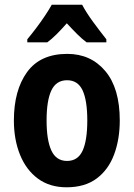

<svg xmlns="http://www.w3.org/2000/svg" viewBox="-20 -786 569 816"><path d="M489 -274Q489 -194 465 -129.5Q441 -65 391 -27.5Q341 10 263 10Q191 10 141 -27Q91 -64 65 -128.5Q39 -193 39 -274Q39 -402 95 -479.5Q151 -557 266 -557Q366 -557 427.5 -484Q489 -411 489 -274ZM178 -274Q178 -190 198.5 -146Q219 -102 265 -102Q311 -102 331 -145.5Q351 -189 351 -274Q351 -359 331 -402Q311 -445 265 -445Q219 -445 198.5 -402Q178 -359 178 -274ZM329 -766Q347 -732 376 -692.5Q405 -653 432 -619V-606H348Q328 -621 307.5 -641.5Q287 -662 264 -687Q241 -661 220.5 -640.5Q200 -620 181 -606H96V-619Q112 -638 132.5 -665Q153 -692 171 -719Q189 -746 200 -766Z"/></svg>

Font: Noto Sans Myanmar UI Condensed
Style: Bold
Weight: 700
Width: 3
Designer: Monotype Design Team
Foundry: Monotype Imaging Inc.
Version: Version 2.103; ttfautohint (v1.8.4.7-5d5b)